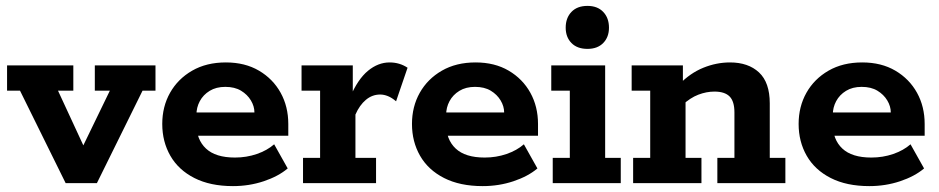

<svg xmlns="http://www.w3.org/2000/svg" viewBox="-20 -622 3190 652"><path d="M203 0 48 -314H4V-400H229V-314H177L284 -83H241L353 -314H302V-400H508V-314H464L309 0Z M771 10Q694 10 640 -17.5Q586 -45 558.5 -93Q531 -141 531 -201Q531 -260 557.5 -307Q584 -354 632.5 -382Q681 -410 747 -410Q812 -410 859.5 -382Q907 -354 933 -307Q959 -260 959 -201V-161H596V-240H844Q844 -261 832 -281Q820 -301 798.5 -314Q777 -327 745 -327Q714 -327 692 -313.5Q670 -300 658.5 -278.5Q647 -257 647 -232V-201Q647 -148 679.5 -117.5Q712 -87 778 -87Q817 -87 852 -99Q887 -111 911 -132L957 -50Q925 -23 875.5 -6.5Q826 10 771 10Z M1009 0V-86H1067V-314H1004V-400H1178V-280L1169 -292Q1195 -353 1229.5 -381.5Q1264 -410 1303 -410Q1337 -410 1364 -392L1325 -278Q1311 -290 1297.5 -295.5Q1284 -301 1271 -301Q1244 -301 1222.5 -283Q1201 -265 1187 -233V-86H1257V0Z M1619 10Q1542 10 1488 -17.5Q1434 -45 1406.5 -93Q1379 -141 1379 -201Q1379 -260 1405.5 -307Q1432 -354 1480.5 -382Q1529 -410 1595 -410Q1660 -410 1707.5 -382Q1755 -354 1781 -307Q1807 -260 1807 -201V-161H1444V-240H1692Q1692 -261 1680 -281Q1668 -301 1646.5 -314Q1625 -327 1593 -327Q1562 -327 1540 -313.5Q1518 -300 1506.5 -278.5Q1495 -257 1495 -232V-201Q1495 -148 1527.5 -117.5Q1560 -87 1626 -87Q1665 -87 1700 -99Q1735 -111 1759 -132L1805 -50Q1773 -23 1723.5 -6.5Q1674 10 1619 10Z M1857 0V-86H1915V-314H1852V-400H2035V-86H2088V0ZM1975 -456Q1940 -456 1920.5 -476Q1901 -496 1901 -528Q1901 -561 1920.5 -581.5Q1940 -602 1975 -602Q2009 -602 2028.5 -581.5Q2048 -561 2048 -528Q2048 -496 2028.5 -476Q2009 -456 1975 -456Z M2130 0V-86H2188V-314H2125V-400H2299V-337L2286 -335Q2324 -374 2368.5 -392Q2413 -410 2459 -410Q2521 -410 2557.5 -376Q2594 -342 2594 -271V-86H2647V0H2416V-86H2474V-240Q2474 -278 2457.5 -294.5Q2441 -311 2406 -311Q2379 -311 2351.5 -300.5Q2324 -290 2297 -265L2308 -298V-86H2362V0Z M2932 10Q2855 10 2801 -17.5Q2747 -45 2719.5 -93Q2692 -141 2692 -201Q2692 -260 2718.5 -307Q2745 -354 2793.5 -382Q2842 -410 2908 -410Q2973 -410 3020.5 -382Q3068 -354 3094 -307Q3120 -260 3120 -201V-161H2757V-240H3005Q3005 -261 2993 -281Q2981 -301 2959.5 -314Q2938 -327 2906 -327Q2875 -327 2853 -313.5Q2831 -300 2819.5 -278.5Q2808 -257 2808 -232V-201Q2808 -148 2840.5 -117.5Q2873 -87 2939 -87Q2978 -87 3013 -99Q3048 -111 3072 -132L3118 -50Q3086 -23 3036.5 -6.5Q2987 10 2932 10Z"/></svg>

Font: Rokkitt
Style: Bold
Weight: 700
Designer: Vernon Adams
Foundry: Vernon Adams
Version: Version 3.103